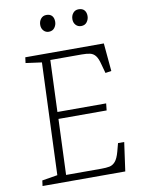

<svg xmlns="http://www.w3.org/2000/svg" viewBox="-98 -974 763 1040"><g transform="rotate(-10 283.5 -454.5)"><path d="M163 -660 75 -672 79 -703H511L525 -549L492 -544L478 -595Q470 -627 458 -642Q446 -657 428 -661Q410 -665 383 -665H210L199 -381H467L463 -343H198L186 -37H380Q407 -37 425 -40.5Q443 -44 457 -60Q471 -76 481 -113L493 -158H527L505 0H50L54 -30L139 -44ZM189 -861Q189 -881 200.5 -895Q212 -909 231 -909Q251 -909 261.5 -897.5Q272 -886 272 -865Q272 -847 261 -832Q250 -817 229 -817Q212 -817 200.5 -829.5Q189 -842 189 -861ZM366 -861Q366 -881 377.5 -895Q389 -909 408 -909Q429 -909 439.5 -897Q450 -885 450 -865Q450 -847 439 -832Q428 -817 407 -817Q389 -817 377.5 -829.5Q366 -842 366 -861Z"/></g></svg>

Font: Literata 18pt ExtraLight
Style: Italic
Weight: 250
Italic angle: -2°
Designer: Latin by Veronika Burian and Jose Scaglione. Greek by Irene Vlachou. Cyrillic by Vera Evstafieva
Foundry: TypeTogether
Version: Version 3.103;gftools[0.9.29]